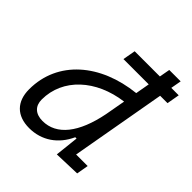

<svg xmlns="http://www.w3.org/2000/svg" viewBox="-201 -869 1017 1017"><g transform="rotate(45 307.5 -360.5)"><path d="M484.4 -732.4 473.6 -672.9H284.7L272 -601.6H461.4L447.3 -522C206.1 -496.6 31.7 -350.6 31.7 -135.3C31.7 -43 84.5 10.3 177.2 10.3C271 10.3 345.2 -42 384.3 -128.4H394L379.4 4.9L526.9 0L538.6 -66.9H452.1L546.9 -601.6H602.1L614.7 -672.9H559.1L569.8 -732.4ZM413.1 -330.6C379.4 -159.7 305.7 -66.4 200.7 -66.4C147.9 -66.4 117.2 -94.7 117.2 -144C117.2 -301.8 248.5 -420.9 433.6 -444.8Z"/></g></svg>

Font: Cascadia Code PL SemiLight
Style: Italic
Weight: 350
Italic angle: -10°
Monospace: yes
Designer: Aaron Bell
Foundry: Saja Typeworks
Version: Version 2404.023